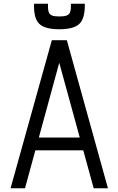

<svg xmlns="http://www.w3.org/2000/svg" viewBox="-20 -1017 640 1037"><path d="M37 0 260 -800H341L563 0H486L300 -678L115 0ZM134 -205 152 -274H448L466 -205ZM300 -859Q221 -859 191 -889.5Q161 -920 164 -997H239Q238 -969 242.5 -954Q247 -939 260.5 -933.5Q274 -928 300 -928Q327 -928 341 -933.5Q355 -939 359.5 -954Q364 -969 363 -997H438Q440 -920 410 -889.5Q380 -859 300 -859Z"/></svg>

Font: Victor Mono Thin
Style: Regular
Weight: 400
Monospace: yes
Version: Version 1.561;gftools[0.9.30]